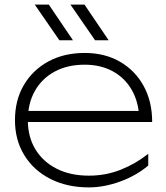

<svg xmlns="http://www.w3.org/2000/svg" viewBox="-20 -802 722 834"><path d="M366 12Q271 12 198.5 -25Q126 -62 85.5 -128Q45 -194 45 -280Q45 -367 83.5 -432.5Q122 -498 190 -535Q258 -572 348 -572Q435 -572 501 -534Q567 -496 604 -428.5Q641 -361 641 -272H82V-320H628L585 -290Q582 -360 552 -412Q522 -464 469.5 -492.5Q417 -521 348 -521Q273 -521 217.5 -491Q162 -461 131.5 -407Q101 -353 101 -280Q101 -207 134 -153Q167 -99 226.5 -69Q286 -39 366 -39Q440 -39 505 -65Q570 -91 624 -134V-83Q572 -39 502 -13.5Q432 12 366 12ZM347 -782 452 -627H393L286 -782ZM192 -782 297 -627H238L131 -782Z"/></svg>

Font: Unbounded ExtraLight
Style: Regular
Weight: 250
Designer: Luke Prowse, Jean-Baptiste Morizot, Fátima Lázaro, Florian Runge
Foundry: NaN
Version: Version 1.701;gftools[0.9.28.dev5+ged2979d]